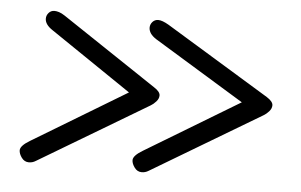

<svg xmlns="http://www.w3.org/2000/svg" viewBox="-39 -568 829 528"><g transform="rotate(5 376.0 -303.5)"><path d="M57.5 -93Q45 -93 37.2 -103.8Q29.5 -114.5 29.5 -124Q29.5 -136.5 55.5 -152L315 -308.5L91 -460.5Q69.5 -474.5 69.5 -491Q69.5 -500 75.8 -507Q82 -514 91.5 -514Q97 -514 104.2 -511.8Q111.5 -509.5 120.5 -503.5L382 -329Q399.5 -318 399.5 -307.5Q399.5 -298.5 392.2 -290.5Q385 -282.5 378 -278.5L77 -99Q71.5 -95.5 66.5 -94.2Q61.5 -93 57.5 -93ZM369 -93Q356.5 -93 348.8 -103.8Q341 -114.5 341 -124Q341 -136.5 367 -152L626.5 -308.5L377.5 -460.5Q366.5 -467.5 361.2 -475.2Q356 -483 356 -491Q356 -500 362.2 -507Q368.5 -514 378 -514Q389 -514 407 -503.5L693.5 -329Q711 -318 711 -307.5Q711 -298.5 703.8 -290.5Q696.5 -282.5 689.5 -278.5L388.5 -99Q383 -95.5 378 -94.2Q373 -93 369 -93Z"/></g></svg>

Font: Edu NSW ACT Hand
Style: Regular
Weight: 400
Designer: Tina and Corey Anderson, Eben Sorkin, Mirko Velimirovic
Foundry: Sorkin Type Co.
Version: Version 2.000